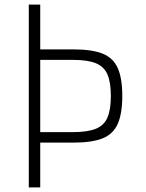

<svg xmlns="http://www.w3.org/2000/svg" viewBox="-20 -820 640 840"><path d="M135 -196V-242H300Q363 -242 399 -256.5Q435 -271 450 -305.5Q465 -340 465 -400Q465 -460 450 -494.5Q435 -529 399 -543.5Q363 -558 300 -558H135V-604H300Q382 -604 428.5 -585.5Q475 -567 495 -522.5Q515 -478 515 -400Q515 -323 495 -278Q475 -233 428.5 -214.5Q382 -196 300 -196ZM106 0V-800H156V0Z"/></svg>

Font: Victor Mono Thin Thin
Style: Regular
Weight: 250
Monospace: yes
Version: Version 1.561;gftools[0.9.30]